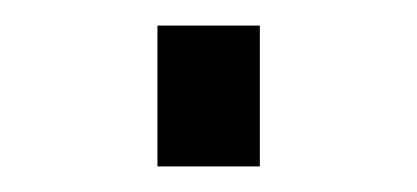

<svg xmlns="http://www.w3.org/2000/svg" viewBox="-20 -130 326 150"><path d="M103 0V-110H183V0Z"/></svg>

Font: Kosmopol Plus Jakarta Sans
Style: Regular
Weight: 400
Designer: Gumpita Rahayu
Foundry: Tokotype
Version: Version 2.006